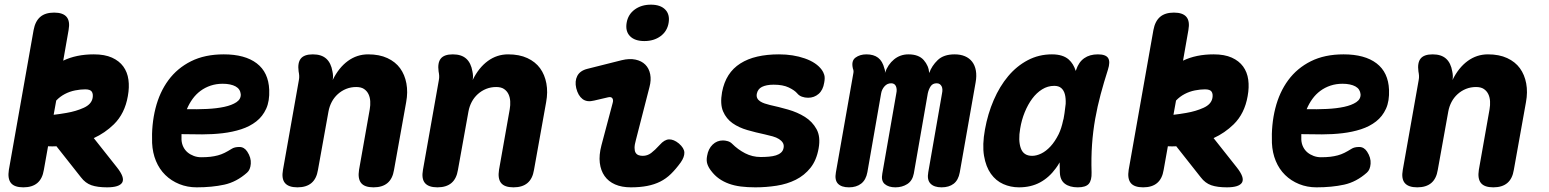

<svg xmlns="http://www.w3.org/2000/svg" viewBox="-20 -793 6640 823"><path d="M481 -76Q516 -32 504 -11Q492 10 439 10Q398 10 372 1Q346 -8 327 -33L222 -166Q204 -165 186 -166L168 -65Q162 -27 140 -8.5Q118 10 80 10Q42 10 27 -8.5Q12 -27 18 -65L124 -664Q131 -702 152.5 -720.5Q174 -739 212 -739Q250 -739 265.5 -720.5Q281 -702 274 -664L251 -533Q307 -560 382 -560Q429 -560 460 -546Q491 -532 508.5 -508Q526 -484 530.5 -451.5Q535 -419 528 -381Q515 -306 468 -260Q430 -223 382 -201ZM221 -362 210 -301Q237 -304 265 -309Q306 -316 339 -331Q372 -346 377 -373Q380 -390 373.5 -400Q367 -410 345 -410Q325 -410 302 -405.5Q279 -401 258 -390Q237 -379 221 -362Z M1040 -143Q1057 -117 1055 -91Q1053 -65 1039 -53Q994 -13 941.5 -1.5Q889 10 823 10Q783 10 748.5 -4Q714 -18 688.5 -43Q663 -68 648.5 -103Q634 -138 632 -180Q629 -259 646.5 -328.5Q664 -398 702 -449.5Q740 -501 799 -530.5Q858 -560 939 -560Q1030 -560 1080.5 -521.5Q1131 -483 1134 -408Q1136 -360 1121 -327Q1106 -294 1078.5 -272.5Q1051 -251 1014 -239Q977 -227 934.5 -222Q892 -217 846.5 -217Q801 -217 758 -218V-194Q759 -177 766 -163Q773 -149 784.5 -139.5Q796 -130 811 -124.5Q826 -119 842 -119Q865 -119 882 -121Q899 -123 914 -127Q929 -131 943 -138Q957 -145 973 -155Q985 -163 1006 -163Q1027 -163 1040 -143ZM781 -325Q825 -324 867 -326Q909 -328 941.5 -335Q974 -342 993.5 -355Q1013 -368 1012 -389Q1011 -400 1005.5 -408.5Q1000 -417 990 -422.5Q980 -428 966 -431Q952 -434 935 -434Q907 -434 883 -426Q859 -418 839.5 -403.5Q820 -389 805.5 -369Q791 -349 781 -325Z M1321 -560Q1358 -560 1378.5 -541.5Q1399 -523 1405 -487Q1407 -478 1407.5 -468.5Q1408 -459 1406 -450Q1432 -503 1471 -531.5Q1510 -560 1558 -560Q1606 -560 1640.5 -544Q1675 -528 1695 -500.5Q1715 -473 1722 -435.5Q1729 -398 1721 -355L1669 -65Q1663 -27 1641 -8.5Q1619 10 1581 10Q1543 10 1528 -8.5Q1513 -27 1519 -65L1565 -325Q1568 -342 1567 -359Q1566 -376 1559.5 -389.5Q1553 -403 1540.5 -411.5Q1528 -420 1507 -420Q1484 -420 1464 -412Q1444 -404 1428 -389.5Q1412 -375 1402 -356Q1392 -337 1388 -315L1343 -65Q1337 -27 1315 -8.5Q1293 10 1255 10Q1217 10 1201.5 -8.5Q1186 -27 1193 -65L1261 -449Q1263 -459 1262.5 -468Q1262 -477 1260 -487Q1255 -524 1269.5 -542Q1284 -560 1321 -560Z M1921 -560Q1958 -560 1978.5 -541.5Q1999 -523 2005 -487Q2007 -478 2007.5 -468.5Q2008 -459 2006 -450Q2032 -503 2071 -531.5Q2110 -560 2158 -560Q2206 -560 2240.5 -544Q2275 -528 2295 -500.5Q2315 -473 2322 -435.5Q2329 -398 2321 -355L2269 -65Q2263 -27 2241 -8.5Q2219 10 2181 10Q2143 10 2128 -8.5Q2113 -27 2119 -65L2165 -325Q2168 -342 2167 -359Q2166 -376 2159.5 -389.5Q2153 -403 2140.5 -411.5Q2128 -420 2107 -420Q2084 -420 2064 -412Q2044 -404 2028 -389.5Q2012 -375 2002 -356Q1992 -337 1988 -315L1943 -65Q1937 -27 1915 -8.5Q1893 10 1855 10Q1817 10 1801.5 -8.5Q1786 -27 1793 -65L1861 -449Q1863 -459 1862.5 -468Q1862 -477 1860 -487Q1855 -524 1869.5 -542Q1884 -560 1921 -560Z M2527 -362Q2496 -354 2477 -368.5Q2458 -383 2450 -415Q2443 -445 2454.5 -467.5Q2466 -490 2498 -498L2645 -535Q2678 -543 2704 -537.5Q2730 -532 2746 -516Q2762 -500 2767 -475Q2772 -450 2764 -420L2706 -194Q2700 -173 2700 -159.5Q2700 -146 2704.5 -138.5Q2709 -131 2717 -128Q2725 -125 2735 -125Q2755 -125 2771 -137Q2787 -149 2808 -172Q2828 -195 2848 -195.5Q2868 -196 2890 -178Q2913 -158 2913.5 -139Q2914 -120 2898 -97Q2877 -68 2856 -47.5Q2835 -27 2810 -14.5Q2785 -2 2754 4Q2723 10 2684 10Q2645 10 2616.5 -2.5Q2588 -15 2571.5 -38.5Q2555 -62 2551 -95Q2547 -128 2558 -170L2606 -351Q2610 -364 2605 -371.5Q2600 -379 2587 -376ZM2742 -617Q2701 -617 2680.5 -638Q2660 -659 2666 -695Q2672 -731 2700.5 -752Q2729 -773 2770 -773Q2811 -773 2831.5 -752Q2852 -731 2846 -695Q2840 -659 2811.5 -638Q2783 -617 2742 -617Z M3218 10Q3184 10 3156 6.5Q3128 3 3104.5 -5.5Q3081 -14 3062 -27.5Q3043 -41 3028 -61Q3017 -75 3012 -90Q3007 -105 3011 -125Q3016 -155 3034.5 -173Q3053 -191 3079 -191Q3088 -191 3099 -188Q3110 -185 3118 -177Q3143 -152 3174 -136Q3205 -120 3241 -120Q3259 -120 3276 -121.5Q3293 -123 3306 -127Q3319 -131 3328 -139Q3337 -147 3339 -160Q3341 -172 3335.5 -181Q3330 -190 3319 -197Q3308 -204 3292 -208.5Q3276 -213 3258 -217Q3220 -225 3183.5 -235.5Q3147 -246 3120 -265Q3093 -284 3079.5 -315.5Q3066 -347 3075 -398Q3083 -440 3102.5 -470.5Q3122 -501 3153.5 -521Q3185 -541 3226.5 -550.5Q3268 -560 3319 -560Q3380 -560 3430 -542.5Q3480 -525 3503 -493Q3509 -485 3513 -472.5Q3517 -460 3513 -439Q3508 -407 3489 -390.5Q3470 -374 3444 -374Q3430 -374 3417.5 -378.5Q3405 -383 3397 -393Q3386 -406 3361 -418Q3336 -430 3296 -430Q3280 -430 3267.5 -427.5Q3255 -425 3246 -420.5Q3237 -416 3231.5 -408.5Q3226 -401 3224 -391Q3222 -380 3226 -372Q3230 -364 3238.5 -358.5Q3247 -353 3257.5 -349.5Q3268 -346 3280 -343Q3317 -335 3357.5 -323.5Q3398 -312 3430 -292Q3462 -272 3480 -239.5Q3498 -207 3489 -157Q3480 -106 3454 -73.5Q3428 -41 3391 -22.5Q3354 -4 3309 3Q3264 10 3218 10Z M3619 10Q3587 10 3572 -5.5Q3557 -21 3563 -54L3638 -480Q3639 -485 3638.5 -489.5Q3638 -494 3636 -499Q3628 -532 3647 -546Q3666 -560 3694 -560Q3725 -560 3744 -545.5Q3763 -531 3771 -499Q3773 -494 3773.5 -489.5Q3774 -485 3773 -480Q3786 -517 3812.5 -538.5Q3839 -560 3874 -560Q3918 -560 3939.5 -535.5Q3961 -511 3963 -480Q3974 -511 3999.5 -535.5Q4025 -560 4072 -560Q4097 -560 4116 -552Q4135 -544 4147 -528.5Q4159 -513 4163 -490.5Q4167 -468 4162 -440L4094 -54Q4088 -21 4068 -5.5Q4048 10 4016 10Q3984 10 3968.5 -6Q3953 -22 3959 -55L4018 -393Q4020 -402 4019.5 -410Q4019 -418 4016 -423.5Q4013 -429 4008 -432.5Q4003 -436 3995 -436Q3978 -436 3969.5 -423.5Q3961 -411 3957 -393L3897 -49Q3891 -18 3869 -4Q3847 10 3818 10Q3789 10 3772.5 -4Q3756 -18 3762 -49L3822 -393Q3824 -402 3823.5 -409.5Q3823 -417 3820.5 -423Q3818 -429 3813 -432.5Q3808 -436 3800 -436Q3783 -436 3771.5 -423Q3760 -410 3757 -393L3698 -55Q3692 -22 3671.5 -6Q3651 10 3619 10Z M4348 10Q4312 10 4280.5 -4Q4249 -18 4227.5 -48Q4206 -78 4198 -125Q4190 -172 4202 -238Q4214 -305 4239.5 -364Q4265 -423 4301.5 -466.5Q4338 -510 4385.5 -535Q4433 -560 4489 -560Q4536 -560 4561 -538Q4582 -519 4591 -489Q4592 -491 4593 -494Q4604 -527 4627.5 -543.5Q4651 -560 4686 -560Q4720 -560 4730 -544Q4740 -528 4729 -494Q4712 -441 4698 -389Q4684 -337 4674.5 -283.5Q4665 -230 4661 -173.5Q4657 -117 4659 -54Q4660 -20 4647 -5Q4634 10 4600 10Q4565 10 4544.5 -5.5Q4524 -21 4523 -54Q4522 -76 4522 -97Q4515 -84 4506 -72Q4477 -32 4438 -11Q4399 10 4348 10ZM4404 -125Q4423 -125 4443.5 -135Q4464 -145 4483 -165.5Q4502 -186 4518 -218Q4530 -243 4537 -277Q4538 -280 4539 -284L4543 -308Q4546 -330 4548 -348Q4549 -372 4544.5 -389Q4540 -406 4529 -415.5Q4518 -425 4499 -425Q4471 -425 4447 -410Q4423 -395 4404.5 -370Q4386 -345 4372.5 -312Q4359 -279 4353 -242Q4344 -191 4355.5 -158Q4367 -125 4404 -125Z M5281 -76Q5316 -32 5304 -11Q5292 10 5239 10Q5198 10 5172 1Q5146 -8 5127 -33L5022 -166Q5004 -165 4986 -166L4968 -65Q4962 -27 4940 -8.5Q4918 10 4880 10Q4842 10 4827 -8.5Q4812 -27 4818 -65L4924 -664Q4931 -702 4952.5 -720.5Q4974 -739 5012 -739Q5050 -739 5065.5 -720.5Q5081 -702 5074 -664L5051 -533Q5107 -560 5182 -560Q5229 -560 5260 -546Q5291 -532 5308.5 -508Q5326 -484 5330.5 -451.5Q5335 -419 5328 -381Q5315 -306 5268 -260Q5230 -223 5182 -201ZM5021 -362 5010 -301Q5037 -304 5065 -309Q5106 -316 5139 -331Q5172 -346 5177 -373Q5180 -390 5173.5 -400Q5167 -410 5145 -410Q5125 -410 5102 -405.5Q5079 -401 5058 -390Q5037 -379 5021 -362Z M5840 -143Q5857 -117 5855 -91Q5853 -65 5839 -53Q5794 -13 5741.5 -1.5Q5689 10 5623 10Q5583 10 5548.5 -4Q5514 -18 5488.5 -43Q5463 -68 5448.5 -103Q5434 -138 5432 -180Q5429 -259 5446.5 -328.5Q5464 -398 5502 -449.5Q5540 -501 5599 -530.5Q5658 -560 5739 -560Q5830 -560 5880.5 -521.5Q5931 -483 5934 -408Q5936 -360 5921 -327Q5906 -294 5878.5 -272.5Q5851 -251 5814 -239Q5777 -227 5734.5 -222Q5692 -217 5646.5 -217Q5601 -217 5558 -218V-194Q5559 -177 5566 -163Q5573 -149 5584.5 -139.5Q5596 -130 5611 -124.5Q5626 -119 5642 -119Q5665 -119 5682 -121Q5699 -123 5714 -127Q5729 -131 5743 -138Q5757 -145 5773 -155Q5785 -163 5806 -163Q5827 -163 5840 -143ZM5581 -325Q5625 -324 5667 -326Q5709 -328 5741.5 -335Q5774 -342 5793.5 -355Q5813 -368 5812 -389Q5811 -400 5805.5 -408.5Q5800 -417 5790 -422.5Q5780 -428 5766 -431Q5752 -434 5735 -434Q5707 -434 5683 -426Q5659 -418 5639.5 -403.5Q5620 -389 5605.5 -369Q5591 -349 5581 -325Z M6121 -560Q6158 -560 6178.5 -541.5Q6199 -523 6205 -487Q6207 -478 6207.5 -468.5Q6208 -459 6206 -450Q6232 -503 6271 -531.5Q6310 -560 6358 -560Q6406 -560 6440.5 -544Q6475 -528 6495 -500.5Q6515 -473 6522 -435.5Q6529 -398 6521 -355L6469 -65Q6463 -27 6441 -8.5Q6419 10 6381 10Q6343 10 6328 -8.5Q6313 -27 6319 -65L6365 -325Q6368 -342 6367 -359Q6366 -376 6359.5 -389.5Q6353 -403 6340.5 -411.5Q6328 -420 6307 -420Q6284 -420 6264 -412Q6244 -404 6228 -389.5Q6212 -375 6202 -356Q6192 -337 6188 -315L6143 -65Q6137 -27 6115 -8.5Q6093 10 6055 10Q6017 10 6001.5 -8.5Q5986 -27 5993 -65L6061 -449Q6063 -459 6062.5 -468Q6062 -477 6060 -487Q6055 -524 6069.5 -542Q6084 -560 6121 -560Z"/></svg>

Font: Maple Mono ExtraBold
Style: Italic
Weight: 800
Italic angle: -10°
Monospace: yes
Designer: subframe7536
Version: Version 7.200